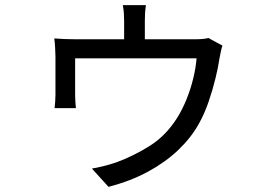

<svg xmlns="http://www.w3.org/2000/svg" viewBox="-20 -641 1040 735"><path d="M538.7 -621.3Q535.9 -603.3 535.2 -588.6Q534.5 -574 534.5 -561.7Q534.5 -552.5 534.5 -529.7Q534.5 -507 534.5 -482.9Q534.5 -458.8 534.5 -444.2H455.2Q455.2 -459.6 455.2 -483.6Q455.2 -507.7 455.2 -530.1Q455.2 -552.5 455.2 -561.7Q455.2 -574 454.3 -588.6Q453.4 -603.3 450.2 -621.3ZM831.4 -466.4Q828.4 -457.7 825.1 -442.2Q821.8 -426.6 819.8 -415.2Q815.7 -385.2 804.9 -341.2Q794.2 -297.2 778.2 -250.6Q762.2 -204 740.2 -165.3Q711 -113.3 662.4 -66.8Q613.7 -20.4 546.9 16Q480.1 52.3 395.3 74.2L331.8 4.3Q347.3 1.5 365 -2.4Q382.6 -6.3 399.2 -11.3Q415.8 -16.4 426.5 -19.9Q492.5 -44.3 553.6 -82.8Q614.7 -121.3 657.5 -188.7Q678.6 -222.5 694.4 -261.7Q710.2 -301 719.9 -341.5Q729.7 -382 732.5 -417.7H267.6Q267.6 -405.7 267.6 -385.3Q267.6 -364.9 267.6 -342.6Q267.6 -320.4 267.6 -302.4Q267.6 -284.3 267.6 -275.3Q267.6 -264.6 268.6 -250.3Q269.6 -236.1 270.6 -227H188.9Q190.3 -237.3 191.3 -252.1Q192.3 -266.9 192.3 -278.8Q192.3 -288.2 192.3 -307.7Q192.3 -327.1 192.3 -350.6Q192.3 -374.1 192.3 -394.1Q192.3 -414 192.3 -424.4Q192.3 -437.6 191 -458.9Q189.8 -480.2 187.8 -493.8Q205.3 -492.4 228.4 -491.5Q251.5 -490.6 272.5 -490.6H721.5Q744.3 -490.6 757.5 -492Q770.7 -493.4 777.8 -495.6Z"/></svg>

Font: Noto Sans TC
Style: Regular
Weight: 100
Designer: Ryoko NISHIZUKA 西塚涼子 (kana, bopomofo & ideographs); Paul D. Hunt (Latin, Greek & Cyrillic); Sandoll Communications 산돌커뮤니
Foundry: Adobe
Version: Version 2.004;hotconv 1.0.118;makeotfexe 2.5.65603